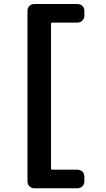

<svg xmlns="http://www.w3.org/2000/svg" viewBox="-20 -790 540 979"><path d="M375 -769.5Q389.6 -769.5 399.9 -759.8Q410.2 -750 410.2 -735.4V-710Q410.2 -695.3 399.9 -685.1Q389.6 -674.8 375 -674.8H245.1Q240.2 -674.8 240.2 -669.9V70.3Q240.2 75.2 245.1 75.2H375Q389.6 75.2 399.9 85Q410.2 94.7 410.2 110.4V134.8Q410.2 149.4 399.9 159.7Q389.6 169.9 375 169.9H155.3Q140.6 169.9 130.4 160.2Q120.1 150.4 120.1 134.8V-735.4Q120.1 -750 129.9 -759.8Q139.6 -769.5 155.3 -769.5Z"/></svg>

Font: Rounded-L Mgen+ 1m bold
Style: Bold
Weight: 700
Designer: [Source Han Sans]
Ryoko NISHIZUKA  (kana & ideographs); Paul D. Hunt (Latin, Greek & Cyrillic); Wenlong ZHANG  (bopomofo
Version: Version 1.059.20150602